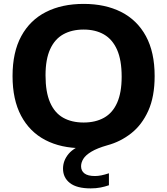

<svg xmlns="http://www.w3.org/2000/svg" viewBox="-20 -770 880 1010"><path d="M457 221Q384 221 347.8 192.8Q311.5 164.5 311.5 117Q311.5 74.5 341.2 39Q371 3.5 445 -21L435.5 9.5H413Q300.5 9.5 218.2 -33.5Q136 -76.5 91 -161Q46 -245.5 46 -370Q46 -495.5 92 -580Q138 -664.5 222 -707Q306 -749.5 420 -749.5Q533.5 -749.5 617.5 -707Q701.5 -664.5 747.5 -580Q793.5 -495.5 793.5 -370Q793.5 -261.5 760 -187.2Q726.5 -113 670.2 -68.8Q614 -24.5 545.5 -6Q491 9.5 460.8 27.8Q430.5 46 418.5 65.5Q406.5 85 406.5 104.5Q406.5 128.5 424.2 142.2Q442 156 480 156Q495 156 512.8 152.5Q530.5 149 553 141.5V204.5Q531.5 212 508.2 216.5Q485 221 457 221ZM420 -125.5Q482.5 -125.5 527.5 -150.8Q572.5 -176 596.2 -229.5Q620 -283 620 -366.5Q620 -454 595.8 -508.5Q571.5 -563 526.8 -588.8Q482 -614.5 420 -614.5Q358 -614.5 313 -589.5Q268 -564.5 243.8 -511.2Q219.5 -458 219.5 -373.5Q219.5 -285.5 243.5 -230.8Q267.5 -176 312.2 -150.8Q357 -125.5 420 -125.5Z"/></svg>

Font: Encode Sans SC SemiExpanded
Style: Bold
Weight: 700
Width: 6
Designer: Multiple Designers
Foundry: Impallari Type
Version: Version 3.002